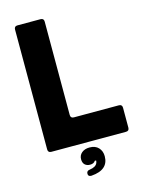

<svg xmlns="http://www.w3.org/2000/svg" viewBox="-139 -843 836 1119"><g transform="rotate(-15 279.0 -284.0)"><path d="M80 0Q60 0 60 -20V-743Q60 -763 80 -763H219Q239 -763 239 -743V-180Q239 -160 259 -160H530Q550 -160 550 -140V-20Q550 0 530 0ZM268 195Q250 195 250 178Q250 160 270 158Q307 153 316 131Q319 125 319 116H311Q302 131 279 131Q260 131 248 120Q236 109 236 87Q236 63 254 48Q272 33 301 33Q336 33 355 53.5Q374 74 374 105Q374 187 271 195Z"/></g></svg>

Font: Open Sauce Two Black
Style: Regular
Weight: 900
Designer: Alfredo Marco Pradil
Foundry: Creative Sauce Fz LLC
Version: Version 1.477